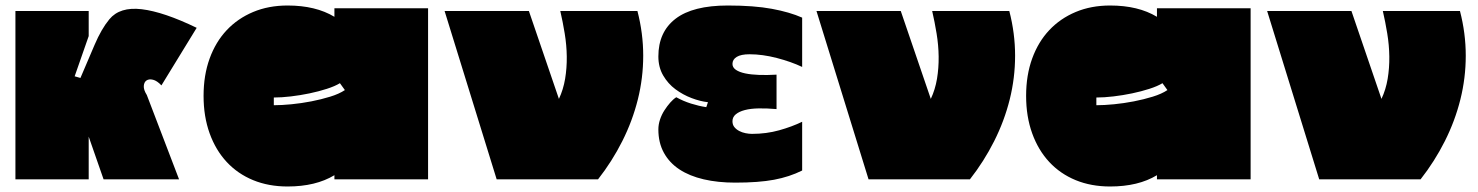

<svg xmlns="http://www.w3.org/2000/svg" viewBox="-20 -607 5366 697"><path d="M302 44H36V-567H302V-476L251 -330L272 -324Q299 -387 323.5 -444.5Q348 -502 377 -537Q415 -583 494.5 -573.5Q574 -564 694 -506L566 -297Q550 -314 535.5 -317.5Q521 -321 512 -315Q503 -309 502 -295Q501 -281 513 -262L630 44H356L302 -111Z M719 -259Q719 -334 741 -394.5Q763 -455 803 -497.5Q843 -540 899 -563.5Q955 -587 1024 -587Q1126 -587 1194 -546V-577H1534V44H1194V29Q1126 70 1024 70Q955 70 899 47Q843 24 803 -19Q763 -62 741 -123Q719 -184 719 -259ZM1232 -280 1214 -305Q1196 -294 1166.5 -284.5Q1137 -275 1103.5 -268Q1070 -261 1036 -257Q1002 -253 974 -253V-225Q1002 -225 1038 -228.5Q1074 -232 1110 -239Q1146 -246 1178.5 -256Q1211 -266 1232 -280Z M2014 -567H2294Q2315 -486 2315 -405Q2315 -324 2295.5 -246Q2276 -168 2239 -94.5Q2202 -21 2151 44H1783L1594 -567H1900L2009 -248Q2025 -282 2031.5 -321Q2038 -360 2037.5 -401.5Q2037 -443 2030 -485.5Q2023 -528 2014 -567Z M2370 -137Q2370 -155 2376 -173Q2382 -191 2392 -206.5Q2402 -222 2413 -234.5Q2424 -247 2435 -254Q2460 -240 2488.5 -231Q2517 -222 2544 -218L2550 -236Q2522 -239 2490.5 -251Q2459 -263 2432 -283Q2405 -303 2387.5 -333Q2370 -363 2370 -402Q2370 -491 2432.5 -539Q2495 -587 2622 -587Q2717 -587 2782 -575Q2847 -563 2892 -543V-364Q2852 -383 2800 -396.5Q2748 -410 2701 -410Q2670 -410 2654.5 -400.5Q2639 -391 2639 -375Q2639 -362 2651.5 -353.5Q2664 -345 2685.5 -340.5Q2707 -336 2736 -335Q2765 -334 2799 -336V-211Q2764 -214 2734.5 -213.5Q2705 -213 2684 -207.5Q2663 -202 2651 -192Q2639 -182 2639 -167Q2639 -154 2646 -145.5Q2653 -137 2663.5 -131.5Q2674 -126 2686.5 -123.5Q2699 -121 2710 -121Q2762 -121 2808.5 -134Q2855 -147 2892 -165V12Q2846 35 2790 45.5Q2734 56 2649 56Q2586 56 2534.5 44Q2483 32 2446.5 8Q2410 -16 2390 -52.5Q2370 -89 2370 -137Z M3364 -567H3644Q3665 -486 3665 -405Q3665 -324 3645.5 -246Q3626 -168 3589 -94.5Q3552 -21 3501 44H3133L2944 -567H3250L3359 -248Q3375 -282 3381.5 -321Q3388 -360 3387.5 -401.5Q3387 -443 3380 -485.5Q3373 -528 3364 -567Z M3705 -259Q3705 -334 3727 -394.5Q3749 -455 3789 -497.5Q3829 -540 3885 -563.5Q3941 -587 4010 -587Q4112 -587 4180 -546V-577H4520V44H4180V29Q4112 70 4010 70Q3941 70 3885 47Q3829 24 3789 -19Q3749 -62 3727 -123Q3705 -184 3705 -259ZM4218 -280 4200 -305Q4182 -294 4152.5 -284.5Q4123 -275 4089.5 -268Q4056 -261 4022 -257Q3988 -253 3960 -253V-225Q3988 -225 4024 -228.5Q4060 -232 4096 -239Q4132 -246 4164.5 -256Q4197 -266 4218 -280Z M5000 -567H5280Q5301 -486 5301 -405Q5301 -324 5281.5 -246Q5262 -168 5225 -94.5Q5188 -21 5137 44H4769L4580 -567H4886L4995 -248Q5011 -282 5017.5 -321Q5024 -360 5023.5 -401.5Q5023 -443 5016 -485.5Q5009 -528 5000 -567Z"/></svg>

Font: ChangwonDangamAsac Bold
Style: Regular
Weight: 700
Designer: Choi Chi-young, Lee Youngbeen, Kim Jungjin, Yoon Jihee, Han Dohee
Foundry: YoonDesign Inc.
Version: Version 1.010;Build 20210623